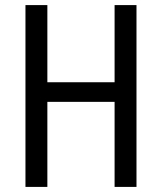

<svg xmlns="http://www.w3.org/2000/svg" viewBox="-20 -734 635 754"><path d="M516 0V-714H430V-411H166V-714H80V0H166V-334H430V0Z"/></svg>

Font: Noto Sans Khmer UI Condensed
Style: Regular
Weight: 400
Width: 3
Designer: Danh Hong and the Monotype Design Team
Foundry: Monotype Imaging Inc.
Version: Version 2.002